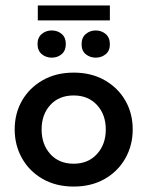

<svg xmlns="http://www.w3.org/2000/svg" viewBox="-20 -676 542 706"><path d="M251 10Q186 10 137 -18Q88 -46 61 -94Q34 -142 34 -200Q34 -259 61 -306Q88 -353 137 -381Q186 -409 251 -409Q316 -409 365 -381Q414 -353 441 -306Q468 -259 468 -200Q468 -142 441 -94Q414 -46 365 -18Q316 10 251 10ZM251 -74Q304 -74 336.5 -109.5Q369 -145 369 -200Q369 -255 336.5 -290Q304 -325 251 -325Q197 -325 165 -290Q133 -255 133 -200Q133 -145 165 -109.5Q197 -74 251 -74ZM170 -464Q149 -464 133.5 -477Q118 -490 118 -514Q118 -538 133.5 -551Q149 -564 170 -564Q192 -564 207 -551Q222 -538 222 -514Q222 -490 207 -477Q192 -464 170 -464ZM332 -464Q311 -464 295.5 -476.5Q280 -489 280 -513Q280 -538 295.5 -551Q311 -564 332 -564Q353 -564 368.5 -551Q384 -538 384 -513Q384 -489 368.5 -476.5Q353 -464 332 -464ZM119 -601V-656H384V-601Z"/></svg>

Font: Rokkitt SemiBold
Style: Regular
Weight: 600
Designer: Vernon Adams
Foundry: Vernon Adams
Version: Version 3.103